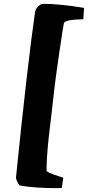

<svg xmlns="http://www.w3.org/2000/svg" viewBox="-20 -754 457 998"><path d="M222 133Q222 142 288 163L309 170L301 223Q287 224 275 224Q161 224 82 210Q65 187 63 169Q123 -420 162 -690Q164 -706 177.5 -720Q191 -734 206 -734Q291 -734 417 -713L413 -654Q316 -652 312 -633Q307 -609 288 -479.5Q269 -350 262 -287.5Q255 -225 247 -156Q239 -87 234 -47Q222 64 222 133Z"/></svg>

Font: Oleo Script Swash Caps
Style: Bold
Weight: 700
Designer: Soytutype
Foundry: Soytutype
Version: Version 1.002